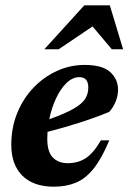

<svg xmlns="http://www.w3.org/2000/svg" viewBox="-20 -690 484 723"><path d="M391.5 -161.5Q363 -93 332.5 -55Q302 -17 265.5 -2Q229 13 183 13Q106 13 64.2 -28.5Q22.5 -70 22.5 -144.5Q22.5 -210 45.2 -265.2Q68 -320.5 107 -360.8Q146 -401 195.2 -423.2Q244.5 -445.5 298 -445.5Q366 -445.5 395.2 -418.5Q424.5 -391.5 424.5 -352.5Q424.5 -329 415.2 -306.8Q406 -284.5 391 -268.5Q340 -247.5 280 -228.2Q220 -209 159 -193.5Q158 -180.5 158 -168Q158 -118 179 -96.8Q200 -75.5 235 -75.5Q273 -75.5 302 -93.8Q331 -112 360 -161.5ZM279 -399.5Q253 -399.5 230.2 -377.2Q207.5 -355 190.8 -319Q174 -283 165.5 -241Q226 -262.5 257.8 -281Q289.5 -299.5 301 -318.2Q312.5 -337 312.5 -360Q312.5 -399.5 279 -399.5ZM147 -504.5 297.5 -670H393.5L443.5 -504.5H401L328.5 -590.5L201 -504.5Z"/></svg>

Font: Newsreader Text
Style: Bold Italic
Weight: 700
Italic angle: -17°
Designer: Hugues Gentile
Foundry: Production Type
Version: Version 1.001